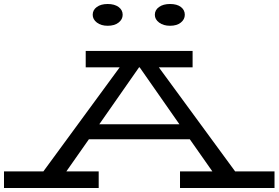

<svg xmlns="http://www.w3.org/2000/svg" viewBox="-28 -941 1394 961"><path d="M1346 -83V0H873V-83H1035L922 -244H417L304 -83H466V0H-8V-83H189L571 -604H401V-686H936V-604H767L1149 -83ZM870 -319 671 -604H668L469 -319ZM436 -867Q436 -891 456.5 -906Q477 -921 511 -921Q545 -921 565.5 -906Q586 -891 586 -867Q586 -844 565.5 -828Q545 -812 511 -812Q478 -812 457 -828Q436 -844 436 -867ZM747 -867Q747 -891 768 -906Q789 -921 823 -921Q858 -921 877.5 -906Q897 -891 897 -867Q897 -844 877 -828Q857 -812 823 -812Q790 -812 768.5 -828Q747 -844 747 -867Z"/></svg>

Font: BioRhyme Expanded
Style: Regular
Weight: 400
Width: 7
Designer: Aoife Mooney
Foundry: Aoife Mooney Type
Version: Version 1.000